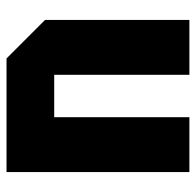

<svg xmlns="http://www.w3.org/2000/svg" viewBox="-26 -574 600 588"><g transform="rotate(-90 274.0 -280.0)"><path d="M41 0V-560H389L507 -442V0H339V-414H209V0Z"/></g></svg>

Font: Tektur SemiCondensed
Style: Bold
Weight: 700
Width: 4
Designer: Adam Jagosz
Foundry: Adam Jagosz
Version: Version 1.005;gftools[0.9.30]